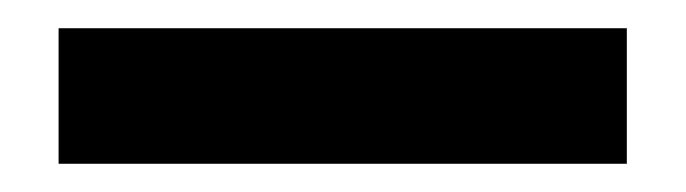

<svg xmlns="http://www.w3.org/2000/svg" viewBox="-20 8 486 136"><path d="M21.5 124V28H424V124Z"/></svg>

Font: Anek Bangla
Style: Semi-bold
Weight: 600
Designer: Sulekha Rajkumar (Bangla), Yesha Goshar (Latin)
Foundry: Ek Type
Version: Version 1.002;March 21, 2022;FontCreator 13.0.0.2683 64-bit